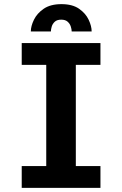

<svg xmlns="http://www.w3.org/2000/svg" viewBox="-20 -908 590 928"><path d="M85 0V-105.5H203.5V-594.5H85V-700H465.5V-594.5H346.5V-105.5H465.5V0ZM277 -888Q330 -888 362 -865.8Q394 -843.5 408.5 -812.5Q423 -781.5 423 -756H326.5Q326.5 -766 322.2 -779.5Q318 -793 307 -803Q296 -813 276 -813Q255.5 -813 244.8 -803Q234 -793 230 -779.5Q226 -766 226 -756H129Q129 -781.5 144 -812.5Q159 -843.5 191.5 -865.8Q224 -888 277 -888Z"/></svg>

Font: Trispace SemiCondensed SemiBold
Style: Regular
Weight: 600
Width: 4
Designer: Tyler Finck
Foundry: Etcetera Type Company
Version: Version 1.210; ttfautohint (v1.8.3)